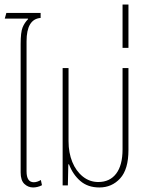

<svg xmlns="http://www.w3.org/2000/svg" viewBox="-20 -817 650 846"><path d="M126 9Q104 9 87.5 -6.5Q71 -22 71 -57V-623Q71 -675 79.5 -696Q88 -717 104 -733L103 -735H1L8 -760H159V-738Q97 -733 97 -635V-62Q97 -14 129 -14Q137 -14 145.5 -17Q154 -20 160 -24L165 -1Q156 4 145.5 6.5Q135 9 126 9Z M418 9Q367 9 334 -19.5Q301 -48 284 -93H281L279 0H256V-517H282V-195Q282 -144 298.5 -103.5Q315 -63 345 -39Q375 -15 413 -15Q464 -15 492 -52Q520 -89 520 -159V-517H546V-156Q546 -71 509.5 -31Q473 9 418 9Z M520 -606V-797H546V-606Z"/></svg>

Font: Noto Sans Thai UI ExtCond Thin
Style: Regular
Weight: 100
Width: 2
Designer: Monotype Design Team
Foundry: Monotype Imaging Inc.
Version: Version 2.000